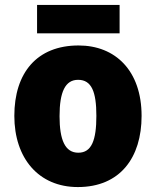

<svg xmlns="http://www.w3.org/2000/svg" viewBox="-20 -747 633 777"><path d="M464 -727H130V-612H464ZM553 -278C553 -461 447 -563 298 -563C129 -563 38 -452 38 -278C38 -107 136 10 295 10C466 10 553 -109 553 -278ZM221 -277C221 -375 244 -424 296 -424C351 -424 370 -375 370 -278C370 -180 351 -129 297 -129C243 -129 221 -181 221 -277Z"/></svg>

Font: Noto Sans Gujarati UI SemiCondensed Black
Style: Regular
Weight: 900
Width: 4
Designer: Jelle Bosma - Monotype Design Team, Universal Thirst
Foundry: Monotype Imaging Inc.
Version: Version 2.106